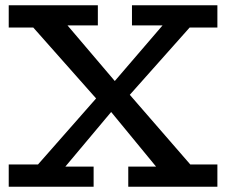

<svg xmlns="http://www.w3.org/2000/svg" viewBox="-20 -706 855 726"><path d="M580 -64 381 -306H368L88 -622H225L441 -368H453L717 -64ZM13 0V-84H149L156 -76H334V0ZM465 0V-76H659L667 -84H802V0ZM106 -64 377 -372 392 -374 605 -622H715L441 -314L425 -312L217 -64ZM13 -602V-686H350V-610H148L142 -602ZM479 -610V-686H802V-602H671L665 -610Z"/></svg>

Font: BioRhyme
Style: Regular
Weight: 400
Designer: Aoife Mooney
Foundry: Aoife Mooney Type
Version: Version 1.600;gftools[0.9.33]